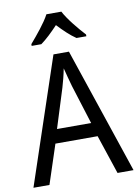

<svg xmlns="http://www.w3.org/2000/svg" viewBox="-101 -1009 772 1075"><g transform="rotate(-10 285.0 -472.0)"><path d="M325 -944H240C217 -899 165 -837 128 -794V-784H183C214 -806 248 -839 282 -875C316 -839 350 -806 383 -784H439V-794C402 -834 348 -899 325 -944ZM478 0H569L328 -716H240L0 0H91L164 -222H404ZM311 -524 381 -301H187L257 -524C265 -551 276 -592 283 -629C289 -602 305 -547 311 -524Z"/></g></svg>

Font: Noto Sans Ethiopic SemiCondensed
Style: Regular
Weight: 400
Width: 4
Designer: Monotype Design Team
Foundry: Monotype Imaging Inc.
Version: Version 2.102